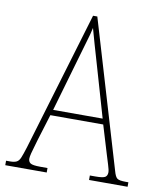

<svg xmlns="http://www.w3.org/2000/svg" viewBox="-84 -779 708 844"><g transform="rotate(10 270.0 -357.0)"><path d="M-3 0V-20H15Q33 -20 43.5 -25Q54 -30 60.5 -45.5Q67 -61 77 -93L263 -714H282L477 -59Q484 -33 493.5 -26.5Q503 -20 531 -20H543V0H371V-20H396Q430 -20 439.5 -26.5Q449 -33 449 -48Q449 -58 441.5 -81.5Q434 -105 429 -122L390 -251H154L118 -134Q115 -122 109.5 -104.5Q104 -87 100 -71Q96 -55 96 -47Q96 -33 106 -26.5Q116 -20 150 -20H182V0ZM162 -276H383L319 -497Q304 -549 291.5 -591.5Q279 -634 272 -661Q267 -636 254 -593.5Q241 -551 230 -511Z"/></g></svg>

Font: Noto Serif Tamil Condensed Thin
Style: Italic
Weight: 100
Width: 3
Italic angle: -12°
Designer: Indian Type Foundry, Tom Grace, and the Monotype Design Team
Foundry: Monotype Imaging Inc.
Version: Version 2.003; ttfautohint (v1.8.4.7-5d5b)